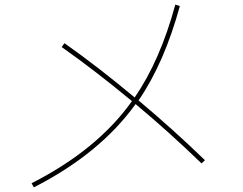

<svg xmlns="http://www.w3.org/2000/svg" viewBox="-20 -763 1040 822"><path d="M244.1 -561.5 255.9 -578.1Q397.5 -478.5 556.6 -345.7Q666 -504.9 730.5 -743.2L750 -737.3Q683.6 -494.1 573.2 -333Q725.6 -205.1 857.4 -77.1L842.8 -63.5Q701.2 -200.2 560.5 -317.4Q408.2 -105.5 125 39.1L115.2 21.5Q397.5 -122.1 544.9 -330.1Q385.7 -461.9 244.1 -561.5Z"/></svg>

Font: Mgen+ 1mn thin
Style: Regular
Weight: 100
Designer: [Source Han Sans]
Ryoko NISHIZUKA  (kana & ideographs); Paul D. Hunt (Latin, Greek & Cyrillic); Wenlong ZHANG  (bopomofo
Version: Version 1.059.20150602